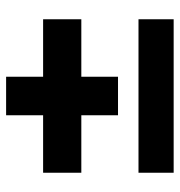

<svg xmlns="http://www.w3.org/2000/svg" viewBox="0 -588 588 628"><g transform="rotate(-90 294.0 -274.0)"><path d="M43 0V-115H545V0ZM231 -182V-548H357V-182ZM43 -302V-427H545V-302Z"/></g></svg>

Font: DM Sans 24pt Black
Style: Regular
Weight: 900
Designer: Colophon Foundry, Jonny Pinhorn
Foundry: Colophon Foundry
Version: Version 4.004;gftools[0.9.30]